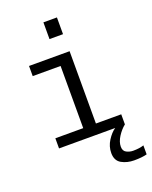

<svg xmlns="http://www.w3.org/2000/svg" viewBox="-166 -795 864 1094"><g transform="rotate(-20 266.0 -248.0)"><path d="M74 0V-61.5H243V-438.5H74V-500H320V-61.5H473.5V0ZM531.5 148V202.5Q502 210.5 454 210.5Q411 210.5 377.8 191.8Q344.5 173 344.5 127Q344.5 86.5 366.8 51.8Q389 17 414.5 0H473Q448 20 428 51.2Q408 82.5 408 111.5Q408 137.5 427 147.2Q446 157 467 157Q506.5 157 531.5 148ZM236 -705.5H318V-604H236Z"/></g></svg>

Font: Trispace Light
Style: Regular
Weight: 300
Designer: Tyler Finck
Foundry: Etcetera Type Company
Version: Version 1.210; ttfautohint (v1.8.3)